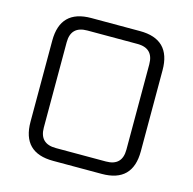

<svg xmlns="http://www.w3.org/2000/svg" viewBox="-102 -793 902 896"><g transform="rotate(15 349.0 -345.0)"><path d="M82 -149V-541Q82 -690 231 -690H466Q615 -690 615 -541V-149Q615 0 466 0H231Q82 0 82 -149ZM149 -139Q149 -61 228 -61H470Q548 -61 548 -139V-551Q548 -629 470 -629H228Q149 -629 149 -551Z"/></g></svg>

Font: Oxanium ExtraLight Light
Style: Regular
Weight: 300
Version: Version 2.000